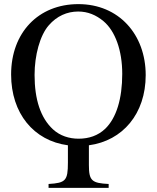

<svg xmlns="http://www.w3.org/2000/svg" viewBox="-20 -696 762 933"><path d="M310 94C310 182 299 193 216 198V217H508V198C426 194 412 182 412 106V10C576 -12 688 -143 688 -331C688 -529 557 -676 361 -676C166 -676 34 -537 34 -334C34 -145 144 -12 310 10ZM574 -337C574 -217 546 -123 491 -70C456 -37 412 -22 362 -22C316 -22 272 -36 238 -67C177 -123 148 -213 148 -332C148 -427 174 -524 217 -573C256 -618 306 -640 360 -640C407 -640 447 -623 483 -593C540 -545 574 -451 574 -337Z"/></svg>

Font: STIXGeneral
Style: Regular
Weight: 400
Designer: MicroPress Inc., with final additions and corrections provided by Coen Hoffman, Elsevier (retired)
Version: Version 1.1.0